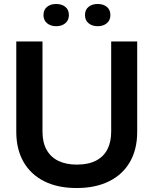

<svg xmlns="http://www.w3.org/2000/svg" viewBox="-20 -938 773 967"><path d="M366 9Q270 9 202 -25.5Q134 -60 98 -123.5Q62 -187 62 -274V-729H194V-275Q194 -220 215 -183Q236 -146 274.5 -127.5Q313 -109 367 -109Q425 -109 463.5 -129Q502 -149 521 -186Q540 -223 540 -275V-729H671V-274Q671 -186 634.5 -122.5Q598 -59 529.5 -25Q461 9 366 9ZM472 -806Q444 -806 426 -821Q408 -836 408 -862Q408 -889 426 -903.5Q444 -918 472 -918Q500 -918 518 -903.5Q536 -889 536 -862Q536 -836 518 -821Q500 -806 472 -806ZM263 -806Q235 -806 217 -821Q199 -836 199 -862Q199 -889 217 -903.5Q235 -918 263 -918Q291 -918 309 -903.5Q327 -889 327 -862Q327 -836 309 -821Q291 -806 263 -806Z"/></svg>

Font: Mona Sans ExtraLight SemiBold
Style: Regular
Weight: 600
Version: Version 2.000